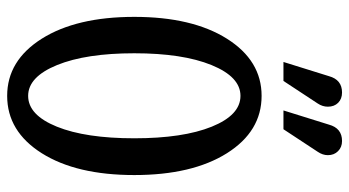

<svg xmlns="http://www.w3.org/2000/svg" viewBox="-236 -714 961 528"><g transform="rotate(90 244.0 -450.5)"><path d="M203.1 -750H150.9L189.9 -875Q199.7 -911.1 234.9 -911.1Q252.4 -911.1 263.2 -900.4Q273.9 -889.6 273.9 -872.1Q273.9 -857.4 265.1 -844.2ZM335.9 -750H284.2L323.2 -875Q333 -911.1 368.2 -911.1Q385.3 -911.1 396.2 -900.1Q407.2 -889.2 407.2 -872.1Q407.2 -857.9 397.9 -844.2ZM244.1 9.8Q147 9.8 86.9 -85.4Q26.9 -180.7 26.9 -339.8Q26.9 -499 86.9 -594.5Q147 -689.9 244.1 -689.9Q341.8 -689.9 401.9 -594.5Q461.9 -499 461.9 -339.8Q461.9 -180.7 401.9 -85.4Q341.8 9.8 244.1 9.8ZM244.1 -47.9Q296.9 -47.9 328.9 -127Q360.8 -206.1 360.8 -339.8Q360.8 -473.6 328.9 -552.7Q296.9 -631.8 244.1 -631.8Q191.9 -631.8 159.4 -552.2Q127 -472.7 127 -339.8Q127 -207 159.4 -127.4Q191.9 -47.9 244.1 -47.9Z"/></g></svg>

Font: Margherita Semibold
Style: Regular
Weight: 600
Designer: James Puckett
Foundry: Dunwich Type Founders
Version: Version 1.008;hotconv 1.0.109;makeotfexe 2.5.65596